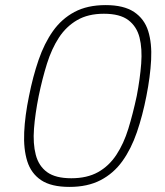

<svg xmlns="http://www.w3.org/2000/svg" viewBox="-20 -727 649 754"><path d="M94 -350Q109 -426 131.5 -491.5Q154 -557 188 -605Q222 -653 272.5 -680Q323 -707 395 -707Q466 -707 506.5 -680Q547 -653 562 -605Q577 -557 573.5 -491.5Q570 -426 555 -350Q540 -273 517.5 -207.5Q495 -142 460.5 -94Q426 -46 375 -19.5Q324 7 253 7Q181 7 141.5 -19.5Q102 -46 87 -94Q72 -142 75 -207.5Q78 -273 94 -350ZM517 -350Q530 -418 534.5 -477Q539 -536 528 -579.5Q517 -623 484 -648Q451 -673 388 -673Q326 -673 283 -648Q240 -623 211.5 -579.5Q183 -536 164.5 -477Q146 -418 132 -350Q118 -280 113.5 -221.5Q109 -163 120.5 -119Q132 -75 165 -51Q198 -27 260 -27Q322 -27 365 -51Q408 -75 437 -119Q466 -163 484 -221.5Q502 -280 517 -350Z"/></svg>

Font: Albert Sans ExtraLight
Style: Italic
Weight: 250
Italic angle: -11.25°
Designer: Andreas Rasmussen
Foundry: a.Foundry
Version: Version 1.025